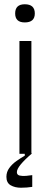

<svg xmlns="http://www.w3.org/2000/svg" viewBox="-20 -720 238 899"><path d="M71 0V-528H127V0ZM96 -615Q51 -615 51 -657Q51 -700 96 -700Q143 -700 143 -657Q143 -615 96 -615ZM131 155Q106 159 78 159Q50 159 30 147.5Q10 136 10 108Q10 85 23.5 66.5Q37 48 57 34Q77 20 96 9V-4H128V0Q95 28 77 50Q59 72 59 86Q59 99 72 102Q85 105 102 103.5Q119 102 131 100Z"/></svg>

Font: Bricolage Grotesque 10pt Condensed ExtraLight
Style: Regular
Weight: 200
Width: 3
Designer: Mathieu Triay
Foundry: Atelier Triay
Version: Version 1.000; ttfautohint (v1.8.4.7-5d5b);gftools[0.9.32]